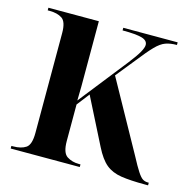

<svg xmlns="http://www.w3.org/2000/svg" viewBox="-85 -621 707 706"><g transform="rotate(15 269.0 -268.0)"><path d="M15 0V-10H22Q52 -10 70 -22Q88 -34 88 -79V-459Q88 -502 70 -514Q52 -526 22 -526H15V-536H207V-342Q207 -317 207 -288.5Q207 -260 206 -234L351 -418Q376 -450 386 -468Q396 -486 396 -496Q396 -513 374 -519.5Q352 -526 300 -526V-536H507V-526Q482 -526 464 -519.5Q446 -513 426 -492.5Q406 -472 374 -431L316 -359L464 -92Q483 -56 494.5 -38.5Q506 -21 514.5 -15.5Q523 -10 535 -10H538V0H527Q470 0 435 -5.5Q400 -11 377 -30Q354 -49 333 -91L244 -267L207 -219V-80Q207 -35 226.5 -22.5Q246 -10 272 -10H278V0Z"/></g></svg>

Font: Noto Serif Display Condensed SemiBold
Style: Regular
Weight: 600
Width: 3
Designer: Monotype Design Team
Foundry: Monotype Imaging Inc.
Version: Version 2.009